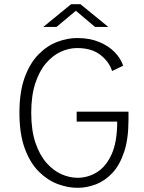

<svg xmlns="http://www.w3.org/2000/svg" viewBox="-20 -888 690 919"><path d="M350.5 11Q305 11 256.5 -7Q208 -25 166.2 -66.2Q124.5 -107.5 98.8 -176.8Q73 -246 73 -348Q73 -448 98 -516.8Q123 -585.5 164 -627.2Q205 -669 253.8 -687.5Q302.5 -706 349.5 -706Q409 -706 454.8 -687Q500.5 -668 529.5 -637.8Q558.5 -607.5 569.5 -573.5L516.5 -548Q503.5 -591 461.5 -624.5Q419.5 -658 349 -658Q309.5 -658 270.8 -640.2Q232 -622.5 200 -585Q168 -547.5 148.8 -488.8Q129.5 -430 129.5 -348Q129.5 -264.5 149.5 -205.2Q169.5 -146 202.2 -108.8Q235 -71.5 274 -54.2Q313 -37 351 -37Q400.5 -37 443.8 -63.5Q487 -90 514 -149Q541 -208 541 -306H347V-353.5H595V-314Q595 -223.5 574.2 -161Q553.5 -98.5 518.5 -60.8Q483.5 -23 440 -6Q396.5 11 350.5 11ZM187 -759 320.5 -868H365L498.5 -759H435L343 -836.5L250.5 -759Z"/></svg>

Font: Trispace ExtraLight
Style: Regular
Weight: 200
Designer: Tyler Finck
Foundry: Etcetera Type Company
Version: Version 1.210; ttfautohint (v1.8.3)